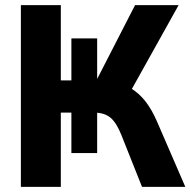

<svg xmlns="http://www.w3.org/2000/svg" viewBox="-20 -725 739 745"><path d="M61 0V-705H216V-413H257V-576H357V-413L350 -405L504 -705H673L484 -366L416 -408Q457 -401 488.5 -382Q520 -363 544.5 -331.5Q569 -300 589 -254L699 0H531L451 -201Q432 -249 408.5 -268.5Q385 -288 345 -288H334L357 -300V-131H257V-288H216V0Z"/></svg>

Font: Nunito Sans 12pt ExtraLight
Style: Weight 830 Width 84 Optical size 12.0 YTLC 445
Weight: 830
Width: 4
Designer: Vernon Adams
Foundry: Vernon Adams
Version: Version 3.101;gftools[0.9.27]